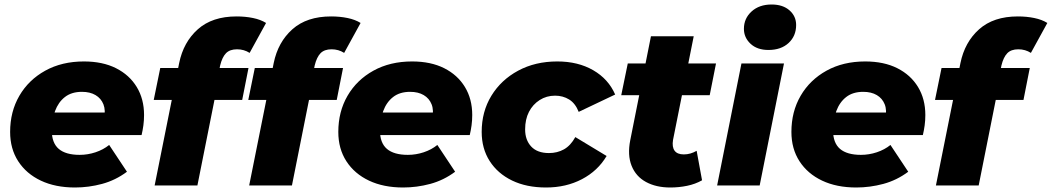

<svg xmlns="http://www.w3.org/2000/svg" viewBox="-20 -824 4673 853"><path d="M313 9Q226 9 161.5 -21.5Q97 -52 61 -107.5Q25 -163 25 -238Q25 -328 66 -398.5Q107 -469 181 -510Q255 -551 353 -551Q436 -551 495.5 -521Q555 -491 587.5 -437.5Q620 -384 620 -313Q620 -289 617 -267Q614 -245 609 -224H174L192 -324H521L442 -295Q450 -334 439.5 -360.5Q429 -387 404.5 -401.5Q380 -416 344 -416Q298 -416 268.5 -393Q239 -370 224.5 -330.5Q210 -291 210 -245Q210 -189 241 -162.5Q272 -136 334 -136Q370 -136 404.5 -147.5Q439 -159 465 -180L544 -61Q493 -23 433.5 -7Q374 9 313 9Z M667 0 776 -544Q795 -637 859 -694Q923 -751 1031 -751Q1070 -751 1104 -744Q1138 -737 1162 -722L1089 -589Q1064 -605 1033 -605Q1001 -605 984 -587.5Q967 -570 958 -533L950 -492L940 -416L857 0ZM663 -380 692 -522H1084L1056 -380Z M1087 0 1196 -544Q1215 -637 1279 -694Q1343 -751 1451 -751Q1490 -751 1524 -744Q1558 -737 1582 -722L1509 -589Q1484 -605 1453 -605Q1421 -605 1404 -587.5Q1387 -570 1378 -533L1370 -492L1360 -416L1277 0ZM1083 -380 1112 -522H1504L1476 -380Z M1771 9Q1684 9 1619.5 -21.5Q1555 -52 1519 -107.5Q1483 -163 1483 -238Q1483 -328 1524 -398.5Q1565 -469 1639 -510Q1713 -551 1811 -551Q1894 -551 1953.5 -521Q2013 -491 2045.5 -437.5Q2078 -384 2078 -313Q2078 -289 2075 -267Q2072 -245 2067 -224H1632L1650 -324H1979L1900 -295Q1908 -334 1897.5 -360.5Q1887 -387 1862.5 -401.5Q1838 -416 1802 -416Q1756 -416 1726.5 -393Q1697 -370 1682.5 -330.5Q1668 -291 1668 -245Q1668 -189 1699 -162.5Q1730 -136 1792 -136Q1828 -136 1862.5 -147.5Q1897 -159 1923 -180L2002 -61Q1951 -23 1891.5 -7Q1832 9 1771 9Z M2406 9Q2319 9 2255 -22Q2191 -53 2155.5 -108.5Q2120 -164 2120 -238Q2120 -328 2163 -398.5Q2206 -469 2282 -510Q2358 -551 2456 -551Q2548 -551 2615.5 -512Q2683 -473 2713 -404L2551 -327Q2536 -365 2508.5 -382Q2481 -399 2446 -399Q2408 -399 2377.5 -379.5Q2347 -360 2330 -327Q2313 -294 2313 -249Q2313 -202 2340 -173Q2367 -144 2419 -144Q2456 -144 2485.5 -160.5Q2515 -177 2536 -215L2675 -131Q2636 -65 2565.5 -28Q2495 9 2406 9Z M2958 9Q2895 9 2850 -15.5Q2805 -40 2786 -87.5Q2767 -135 2780 -201L2872 -663H3062L2970 -202Q2965 -171 2977 -154.5Q2989 -138 3018 -138Q3033 -138 3047 -142Q3061 -146 3075 -154L3099 -23Q3069 -6 3032.5 1.5Q2996 9 2958 9ZM2740 -401 2769 -542H3161L3133 -401Z M3166 0 3274 -542H3463L3355 0ZM3394 -602Q3344 -602 3314.5 -629.5Q3285 -657 3285 -696Q3285 -742 3319 -773Q3353 -804 3408 -804Q3458 -804 3487.5 -778Q3517 -752 3517 -713Q3517 -664 3483.5 -633Q3450 -602 3394 -602Z M3784 9Q3697 9 3632.5 -21.5Q3568 -52 3532 -107.5Q3496 -163 3496 -238Q3496 -328 3537 -398.5Q3578 -469 3652 -510Q3726 -551 3824 -551Q3907 -551 3966.5 -521Q4026 -491 4058.5 -437.5Q4091 -384 4091 -313Q4091 -289 4088 -267Q4085 -245 4080 -224H3645L3663 -324H3992L3913 -295Q3921 -334 3910.5 -360.5Q3900 -387 3875.5 -401.5Q3851 -416 3815 -416Q3769 -416 3739.5 -393Q3710 -370 3695.5 -330.5Q3681 -291 3681 -245Q3681 -189 3712 -162.5Q3743 -136 3805 -136Q3841 -136 3875.5 -147.5Q3910 -159 3936 -180L4015 -61Q3964 -23 3904.5 -7Q3845 9 3784 9Z M4138 0 4247 -544Q4266 -637 4330 -694Q4394 -751 4502 -751Q4541 -751 4575 -744Q4609 -737 4633 -722L4560 -589Q4535 -605 4504 -605Q4472 -605 4455 -587.5Q4438 -570 4429 -533L4421 -492L4411 -416L4328 0ZM4134 -380 4163 -522H4555L4527 -380Z"/></svg>

Font: Montserrat Thin ExtraBold
Style: Italic
Weight: 800
Italic angle: -11.3°
Version: Version 9.000